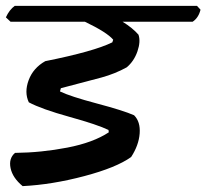

<svg xmlns="http://www.w3.org/2000/svg" viewBox="-30 -643 702 653"><path d="M640 -623 652 -610Q645 -582 625 -569H387Q421 -548 441 -525Q449 -502 437.5 -468.5Q426 -435 401 -414Q361 -392 315.5 -379.5Q270 -367 232 -357.5Q194 -348 177 -343L174 -332Q209 -315 299.5 -291Q390 -267 426 -251Q448 -229 445 -189Q442 -149 416 -109Q366 -73 256.5 -44Q147 -15 47 -10Q13 -38 6 -71Q-1 -104 21 -123Q111 -124 199 -141Q287 -158 340 -193L339 -201Q302 -219 206.5 -245.5Q111 -272 68 -295Q52 -329 67.5 -370.5Q83 -412 124 -435Q289 -468 352 -499L355 -508Q334 -533 259 -569H6L-10 -584Q2 -610 20 -623Z"/></svg>

Font: Tillana SemiBold
Style: Regular
Weight: 600
Designer: Lipi Raval (Devanagari, Latin), Jonny Pinhorn (Latin)
Foundry: Indian Type Foundry
Version: Version 2.003;PS 1.0;hotconv 1.0.79;makeotf.lib2.5.61930; tt